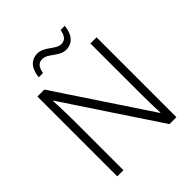

<svg xmlns="http://www.w3.org/2000/svg" viewBox="-243 -1061 1214 1214"><g transform="rotate(-45 364.5 -454.0)"><path d="M192 -794H230C238 -844 259 -860 289 -860C340 -860 376 -794 438 -794C495 -794 532 -836 538 -908H501C493 -858 471 -841 441 -841C393 -841 354 -907 292 -907C235 -907 199 -867 192 -794ZM629 0V-714H574V-261C574 -206 576 -133 578 -92H575L162 -714H100V0H155V-451C155 -514 152 -572 150 -624H153L567 0Z"/></g></svg>

Font: Noto Sans Gujarati UI Light
Style: Regular
Weight: 300
Designer: Jelle Bosma - Monotype Design Team, Universal Thirst
Foundry: Monotype Imaging Inc.
Version: Version 2.106